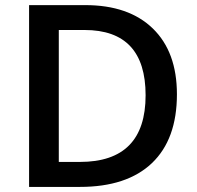

<svg xmlns="http://www.w3.org/2000/svg" viewBox="-20 -734 774 754"><path d="M674.8 -363.8Q674.8 -187 576.7 -93.5Q478.5 0 293.9 0H94.2V-713.9H314.9Q485.4 -713.9 580.1 -622.1Q674.8 -530.3 674.8 -363.8ZM551.8 -359.9Q551.8 -616.2 312 -616.2H210.9V-98.1H293.9Q551.8 -98.1 551.8 -359.9Z"/></svg>

Font: f42954597008400   
Style: Regular
Weight: 600
Foundry: Ascender Corporation
Version: Version 1.10